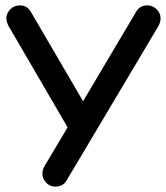

<svg xmlns="http://www.w3.org/2000/svg" viewBox="-20 -695 623 721"><path d="M188 5.9Q167.5 5.9 153.3 -9Q139.2 -23.9 139.2 -43Q139.2 -57.6 147 -70.8L233.9 -216.8L12.2 -597.2Q3.9 -613.3 3.9 -626Q3.9 -645.5 18.8 -660.2Q33.7 -674.8 54.2 -674.8Q82.5 -674.8 96.2 -649.9L292 -314.9L491.2 -650.9Q504.4 -674.8 534.2 -674.8Q552.7 -674.8 567.9 -660.4Q583 -646 583 -626Q583 -610.8 573.2 -594.2L231 -19Q217.3 5.9 188 5.9Z"/></svg>

Font: Comic Neue
Style: Bold
Weight: 700
Designer: Craig Rozynski
Foundry: Craig Rozynski
Version: Version 2.003;hotconv 1.0.109;makeotfexe 2.5.65596